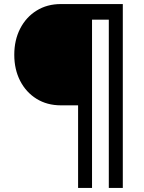

<svg xmlns="http://www.w3.org/2000/svg" viewBox="-20 -702 715 952"><path d="M588.9 230V-681.9H282.2Q213.4 -681.9 161.3 -649.4Q109.1 -616.9 80 -560.1Q50.8 -503.2 50.8 -430.4Q50.8 -357.7 80 -301Q109.1 -244.4 161.3 -212Q213.4 -179.7 282.2 -179.7H367.2V230H436.3V-604.5H519.5V230Z"/></svg>

Font: Estedad-FD-VF Thin
Style: Regular
Weight: 100
Designer: Amin Abedi
Version: Version 5.0